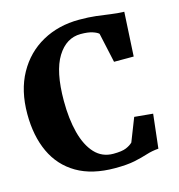

<svg xmlns="http://www.w3.org/2000/svg" viewBox="-112 -849 891 958"><g transform="rotate(-15 334.0 -370.0)"><path d="M365 11Q247 11 168.2 -35.2Q89.5 -81.5 50.5 -165.5Q11.5 -249.5 11.5 -363Q11.5 -484 59.8 -571Q108 -658 192 -704.5Q276 -751 382.5 -751Q432 -751 470 -746.5Q508 -742 541.8 -737Q575.5 -732 611 -731L598.5 -503H497L463.5 -656.5Q455 -665 432.2 -672.5Q409.5 -680 371.5 -680Q297 -680 250.8 -605.5Q204.5 -531 204.5 -379Q204.5 -286 223.2 -214Q242 -142 280 -101.2Q318 -60.5 375.5 -60.5Q420 -60.5 441.8 -69.8Q463.5 -79 476 -91.5L523 -211.5L618.5 -202.5L598.5 -27Q565 -24.5 535.5 -15Q506 -5.5 467 2.8Q428 11 365 11Z"/></g></svg>

Font: Merriweather Black
Style: Regular
Weight: 900
Designer: Eben Sorkin
Foundry: Eben Sorkin
Version: Version 2.200;gftools[0.9.31]